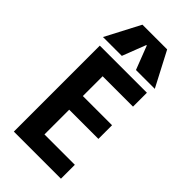

<svg xmlns="http://www.w3.org/2000/svg" viewBox="-301 -1076 1153 1153"><g transform="rotate(45 275.0 -500.0)"><path d="M78 0V-730H478V-612H220V-444H468V-328H220V-118H478V0ZM55 -780 170 -1000H380L495 -780H335L277 -930H273L215 -780Z"/></g></svg>

Font: M PLUS Code Latin SemiExpanded
Style: Bold
Weight: 700
Width: 6
Designer: Coji Morishita
Foundry: UNDERFOREST DESIGN
Version: Version 1.002; ttfautohint (v1.8.3)